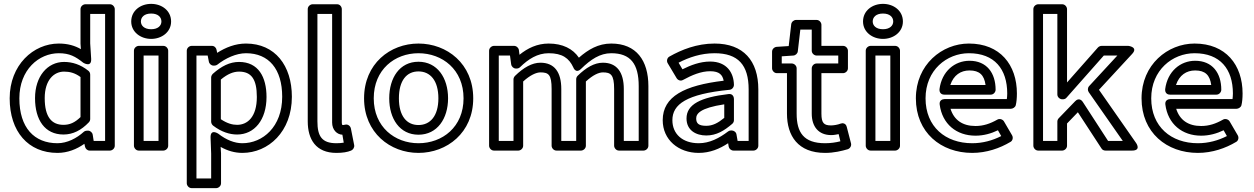

<svg xmlns="http://www.w3.org/2000/svg" viewBox="-20 -753 6478 992"><path d="M80 -245C80 -393 181 -478 284 -478C339 -478 370 -461 410 -429C410 -429 454 -401 451 -450L446 -529V-681H523V-25H464L459 -57C457 -69 446 -78 435 -78H430C424 -78 418 -76 413 -72C377 -39 327 -13 277 -13C157 -13 80 -93 80 -245ZM30 -245C30 -73 126 37 277 37C329 37 376 18 416 -10L419 4C421 15 431 25 443 25H548C559 25 573 15 573 0V-706C573 -717 563 -731 548 -731H421C410 -731 396 -721 396 -706V-528V-527L398 -499C367 -517 330 -528 284 -528C152 -528 30 -417 30 -245ZM161 -246C161 -133 212 -58 308 -58C357 -58 400 -80 439 -121C444 -126 446 -133 446 -138V-367C446 -375 443 -382 437 -387C396 -420 353 -433 311 -433C225 -433 161 -358 161 -246ZM211 -246C211 -340 259 -383 311 -383C339 -383 366 -377 396 -355V-148C366 -119 340 -108 308 -108C248 -108 211 -147 211 -246Z M761 -602C725 -602 708 -621 708 -642C708 -664 725 -683 761 -683C797 -683 814 -664 814 -642C814 -621 797 -602 761 -602ZM761 -552C815 -552 864 -587 864 -642C864 -698 816 -733 761 -733C706 -733 658 -698 658 -642C658 -587 707 -552 761 -552ZM722 -25V-466H799V-25ZM672 0C672 11 682 25 697 25H824C835 25 849 15 849 0V-491C849 -502 839 -516 824 -516H697C686 -516 672 -506 672 -491Z M1068 -41 1071 41V169H995V-466H1053L1059 -435C1061 -423 1072 -414 1083 -414H1088C1094 -414 1099 -416 1103 -419C1145 -452 1200 -478 1251 -478C1369 -478 1438 -396 1438 -253C1438 -97 1337 -13 1232 -13C1192 -13 1149 -30 1108 -62C1108 -62 1066 -91 1068 -41ZM1120 6C1155 26 1193 37 1232 37C1367 37 1488 -73 1488 -253C1488 -414 1401 -528 1251 -528C1196 -528 1146 -508 1102 -480L1099 -495C1097 -506 1088 -516 1075 -516H970C959 -516 945 -506 945 -491V194C945 205 955 219 970 219H1097C1108 219 1122 209 1122 194V39ZM1081 -104C1124 -71 1167 -58 1205 -58C1294 -58 1357 -133 1357 -252C1357 -355 1315 -433 1215 -433C1167 -433 1124 -411 1080 -372C1075 -367 1071 -360 1071 -353V-124C1071 -116 1076 -108 1081 -104ZM1121 -137V-342C1156 -371 1186 -383 1215 -383C1278 -383 1307 -345 1307 -252C1307 -149 1259 -108 1205 -108C1181 -108 1154 -115 1121 -137Z M1620 -126V-681H1696V-120C1696 -82 1721 -58 1749 -57L1756 -16C1744 -14 1733 -13 1718 -13C1643 -13 1620 -49 1620 -126ZM1570 -126C1570 -33 1612 37 1718 37C1750 37 1775 33 1794 25C1804 21 1812 9 1810 -3L1793 -89C1790 -103 1777 -112 1764 -109C1755 -107 1755 -107 1749 -107C1749 -107 1746 -111 1746 -120V-706C1746 -717 1737 -731 1722 -731H1595C1584 -731 1570 -721 1570 -706Z M1911 -245C1911 -394 2020 -478 2142 -478C2265 -478 2375 -394 2375 -245C2375 -97 2266 -13 2142 -13C2020 -13 1911 -97 1911 -245ZM1861 -245C1861 -67 1996 37 2142 37C2289 37 2425 -67 2425 -245C2425 -424 2289 -528 2142 -528C1996 -528 1861 -424 1861 -245ZM1991 -245C1991 -140 2045 -57 2142 -57C2239 -57 2295 -140 2295 -245C2295 -351 2239 -434 2142 -434C2045 -434 1991 -351 1991 -245ZM2041 -245C2041 -337 2081 -384 2142 -384C2203 -384 2245 -337 2245 -245C2245 -154 2203 -107 2142 -107C2081 -107 2041 -154 2041 -245Z M2557 -25V-466H2615L2621 -421C2623 -408 2634 -399 2645 -399H2650C2657 -399 2663 -402 2667 -406C2710 -448 2757 -478 2815 -478C2886 -478 2920 -452 2942 -405C2942 -405 2954 -370 2982 -397C3032 -446 3080 -478 3138 -478C3237 -478 3280 -424 3280 -308V-25H3203V-293C3203 -380 3167 -429 3095 -429C3051 -429 3008 -404 2964 -361C2959 -356 2957 -349 2957 -343V-25H2880V-293C2880 -380 2845 -429 2772 -429C2729 -429 2685 -404 2641 -361C2636 -356 2633 -349 2633 -343V-25ZM2507 0C2507 11 2517 25 2532 25H2658C2669 25 2683 15 2683 0V-332C2719 -365 2751 -379 2772 -379C2814 -379 2830 -368 2830 -293V0C2830 11 2840 25 2855 25H2982C2993 25 3007 15 3007 0V-332C3043 -365 3073 -379 3095 -379C3135 -379 3153 -368 3153 -293V0C3153 11 3163 25 3178 25H3305C3316 25 3330 15 3330 0V-308C3330 -440 3268 -528 3138 -528C3071 -528 3019 -497 2971 -455C2940 -501 2887 -528 2815 -528C2755 -528 2706 -504 2664 -470L2661 -494C2660 -505 2649 -516 2636 -516H2532C2521 -516 2507 -506 2507 -491Z M3454 -132C3454 -214 3526 -267 3749 -289C3762 -290 3772 -302 3772 -315C3771 -376 3736 -435 3649 -435C3597 -435 3548 -416 3506 -395L3486 -429C3540 -457 3602 -478 3672 -478C3794 -478 3848 -417 3848 -291V-25H3791L3785 -59C3783 -71 3771 -79 3760 -79H3757C3751 -79 3746 -77 3742 -74C3696 -39 3646 -13 3590 -13C3506 -13 3454 -61 3454 -132ZM3404 -132C3404 -31 3485 37 3590 37C3648 37 3698 16 3742 -13L3745 5C3747 15 3757 25 3770 25H3873C3884 25 3898 15 3898 0V-291C3898 -439 3821 -528 3672 -528C3580 -528 3501 -496 3439 -461C3426 -454 3423 -437 3430 -426L3476 -349C3483 -338 3497 -333 3509 -340C3555 -365 3602 -385 3649 -385C3698 -385 3713 -365 3719 -336C3517 -312 3404 -255 3404 -132ZM3527 -141C3527 -79 3577 -53 3629 -53C3682 -53 3722 -78 3763 -113C3769 -118 3772 -125 3772 -132V-242C3772 -252 3766 -270 3744 -267C3600 -250 3527 -214 3527 -141ZM3577 -141C3577 -165 3596 -195 3722 -214V-144C3689 -117 3662 -103 3629 -103C3590 -103 3577 -115 3577 -141Z M4096 -166V-400C4096 -415 4082 -425 4071 -425H4019V-462L4079 -466C4091 -467 4101 -477 4102 -488L4115 -600H4174V-491C4174 -476 4188 -466 4199 -466H4311V-425H4199C4184 -425 4174 -411 4174 -400V-166C4174 -99 4209 -55 4275 -55C4288 -55 4303 -58 4313 -60L4322 -23C4298 -17 4272 -13 4243 -13C4132 -13 4096 -69 4096 -166ZM4046 -166C4046 -51 4103 37 4243 37C4289 37 4329 27 4360 18C4372 14 4380 1 4377 -12L4355 -97C4350 -118 4332 -118 4322 -114C4310 -109 4288 -105 4274 -105C4237 -105 4224 -117 4224 -166V-375H4336C4347 -375 4361 -385 4361 -400V-491C4361 -502 4351 -516 4336 -516H4224V-625C4224 -636 4214 -650 4199 -650H4093C4082 -650 4070 -641 4068 -628L4055 -515L3993 -511C3981 -510 3969 -500 3969 -486V-400C3969 -389 3979 -375 3994 -375H4046Z M4542 -602C4506 -602 4489 -621 4489 -642C4489 -664 4506 -683 4542 -683C4578 -683 4595 -664 4595 -642C4595 -621 4578 -602 4542 -602ZM4542 -552C4596 -552 4645 -587 4645 -642C4645 -698 4597 -733 4542 -733C4487 -733 4439 -698 4439 -642C4439 -587 4488 -552 4542 -552ZM4503 -25V-466H4580V-25ZM4453 0C4453 11 4463 25 4478 25H4605C4616 25 4630 15 4630 0V-491C4630 -502 4620 -516 4605 -516H4478C4467 -516 4453 -506 4453 -491Z M4762 -245C4762 -391 4872 -478 4986 -478C5118 -478 5184 -396 5184 -270C5184 -260 5183 -249 5182 -241H4860C4850 -241 4832 -235 4835 -213C4848 -112 4922 -52 5020 -52C5062 -52 5101 -63 5136 -80L5153 -50C5108 -27 5057 -13 5003 -13C4865 -13 4762 -98 4762 -245ZM4712 -245C4712 -68 4842 37 5003 37C5077 37 5146 13 5201 -20C5212 -26 5216 -42 5209 -54L5167 -126C5161 -136 5145 -142 5133 -135C5096 -114 5061 -102 5020 -102C4953 -102 4909 -133 4891 -191H5203C5212 -191 5225 -198 5228 -209C5232 -225 5234 -246 5234 -270C5234 -418 5147 -528 4986 -528C4847 -528 4712 -419 4712 -245ZM4859 -264H5099C5114 -264 5124 -278 5124 -289C5124 -376 5078 -439 4989 -439C4913 -439 4846 -385 4834 -292C4833 -282 4837 -264 4859 -264ZM4890 -314C4907 -365 4944 -389 4989 -389C5041 -389 5065 -365 5072 -314Z M5369 -25V-681H5443V-265C5443 -250 5457 -240 5468 -240H5472C5479 -240 5486 -243 5490 -248L5683 -466H5753L5607 -308C5599 -299 5599 -286 5605 -277L5781 -25H5705L5574 -227C5571 -232 5555 -251 5535 -230L5450 -142C5445 -137 5443 -130 5443 -125V-25ZM5319 0C5319 11 5329 25 5344 25H5468C5479 25 5493 15 5493 0V-115L5549 -173L5671 14C5675 21 5683 25 5692 25H5829C5878 25 5850 -14 5850 -14L5658 -289L5829 -474C5863 -510 5810 -516 5810 -516H5672C5665 -516 5658 -513 5653 -508L5493 -327V-706C5493 -717 5483 -731 5468 -731H5344C5333 -731 5319 -721 5319 -706Z M5928 -245C5928 -391 6038 -478 6152 -478C6284 -478 6350 -396 6350 -270C6350 -260 6349 -249 6348 -241H6026C6016 -241 5998 -235 6001 -213C6014 -112 6088 -52 6186 -52C6228 -52 6267 -63 6302 -80L6319 -50C6274 -27 6223 -13 6169 -13C6031 -13 5928 -98 5928 -245ZM5878 -245C5878 -68 6008 37 6169 37C6243 37 6312 13 6367 -20C6378 -26 6382 -42 6375 -54L6333 -126C6327 -136 6311 -142 6299 -135C6262 -114 6227 -102 6186 -102C6119 -102 6075 -133 6057 -191H6369C6378 -191 6391 -198 6394 -209C6398 -225 6400 -246 6400 -270C6400 -418 6313 -528 6152 -528C6013 -528 5878 -419 5878 -245ZM6025 -264H6265C6280 -264 6290 -278 6290 -289C6290 -376 6244 -439 6155 -439C6079 -439 6012 -385 6000 -292C5999 -282 6003 -264 6025 -264ZM6056 -314C6073 -365 6110 -389 6155 -389C6207 -389 6231 -365 6238 -314Z"/></svg>

Font: Falling Sky
Style: ExtOu
Weight: 400
Designer: Paul D. Hunt
Foundry: Adobe Systems Incorporated
Version: Version 1.02